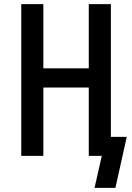

<svg xmlns="http://www.w3.org/2000/svg" viewBox="-20 -755 640 930"><path d="M539 155H438L473 0H410V-331H190V0H83V-735H190V-424H410V-735H517V-92H594Z"/></svg>

Font: Iosevka Curly SmBdEx
Style: Regular
Weight: 600
Width: 7
Monospace: yes
Designer: Belleve Invis
Foundry: Belleve Invis
Version: Version 11.1.0; ttfautohint (v1.8.3)